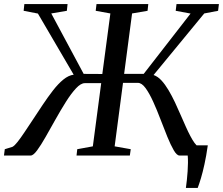

<svg xmlns="http://www.w3.org/2000/svg" viewBox="-46 -763 1094 942"><path d="M866 159Q868.5 141.5 870.8 120.5Q873 99.5 874.5 77.8Q876 56 876.2 36Q876.5 16 875 0L829.5 -50H973.5Q966 3 957.2 42.8Q948.5 82.5 940 110.8Q931.5 139 924 159ZM-26.5 0 -22.5 -31 15 -42.5Q25.5 -48 40.2 -66.8Q55 -85.5 73.5 -113.2Q92 -141 113 -172.5Q138 -210.5 163.5 -248.8Q189 -287 214.2 -319.5Q239.5 -352 265 -372.8Q290.5 -393.5 315.5 -396.5L140 -696.5L70 -710L73.5 -743H285.5L282 -710L205.5 -697L364.5 -400.5L456 -400L495.5 -697L423.5 -710L427.5 -743H681.5L678 -710L602 -697L563 -400.5H659L889 -696.5L816 -710L820 -743H1028L1024 -710L956 -697L707.5 -395Q728 -388 746 -368.5Q764 -349 780.5 -321.2Q797 -293.5 812.5 -260.8Q828 -228 842.5 -194Q854.5 -166.5 865.8 -141.2Q877 -116 887.8 -95.8Q898.5 -75.5 908.2 -62Q918 -48.5 926.5 -44.5L967.5 -33L964.5 0H834.5Q821.5 0 806.5 -25.8Q791.5 -51.5 775 -92Q758.5 -132.5 741.2 -178Q724 -223.5 705.5 -264.2Q687 -305 668.2 -330.8Q649.5 -356.5 630 -356.5H557.5L516.5 -45L595.5 -31L591 0H329.5L333 -31L409.5 -45L450.5 -355H370Q350.5 -355 326.8 -329.5Q303 -304 277.5 -263.5Q252 -223 226.5 -177.5Q201 -132 178 -91.5Q155 -51 136.2 -25.5Q117.5 0 104.5 0Z"/></svg>

Font: Merriweather 72pt
Style: Italic
Weight: 400
Italic angle: -7.8°
Version: Version 2.101